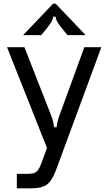

<svg xmlns="http://www.w3.org/2000/svg" viewBox="-20 -808 589 1038"><path d="M71 210V132H123Q148 132 161 128.5Q174 125 184 113Q194 101 204 74L234 -8L18 -553H112L258 -180Q264 -165 267 -150.5Q270 -136 273 -120H286Q290 -153 300 -180L436 -553H528L283 111Q261 170 233 190Q205 210 153 210ZM105 -618 267 -788H281L443 -618H345L310 -661Q296 -679 288.5 -692.5Q281 -706 281 -718H267Q267 -706 259.5 -692.5Q252 -679 238 -661L203 -618Z"/></svg>

Font: Open Sauce Sans
Style: Regular
Weight: 400
Designer: Alfredo Marco Pradil
Foundry: Creative Sauce Fz LLC
Version: Version 1.477